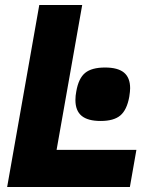

<svg xmlns="http://www.w3.org/2000/svg" viewBox="-20 -745 640 765"><path d="M136.5 -725H307.5L205.5 -148H523.5L497.5 0H8.5ZM280.5 -346.5Q280.5 -363.5 284 -381Q293 -433 319.2 -454.5Q345.5 -476 398.5 -476Q449.5 -476 474 -455.8Q498.5 -435.5 498.5 -393.5Q498.5 -381 495 -359Q485.5 -307 459.5 -285Q433.5 -263 381 -263Q330 -263 305.2 -283.5Q280.5 -304 280.5 -346.5Z"/></svg>

Font: JuliaMono Black
Style: Italic
Weight: 900
Italic angle: -9°
Monospace: yes
Designer: cormullion
Foundry: corm
Version: Version 0.057; ttfautohint (v1.8.4)